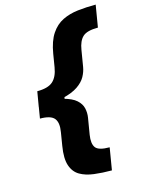

<svg xmlns="http://www.w3.org/2000/svg" viewBox="-133 -848 788 1061"><g transform="rotate(-15 261.0 -317.0)"><path d="M71.8 -305.7 86.4 -391.6Q147.9 -391.6 176 -416.3Q204.1 -440.9 212.9 -494.6L225.1 -568.8Q236.8 -639.2 264.2 -679.9Q291.5 -720.7 331.1 -740Q370.6 -759.3 419.2 -764.9Q467.8 -770.5 522 -770.5L501 -644.5Q438.5 -644.5 413.8 -621.8Q389.2 -599.1 381.3 -549.3L365.7 -455.6Q361.3 -428.7 346.7 -402.1Q332 -375.5 300.3 -353.8Q268.6 -332 213.4 -318.8Q158.2 -305.7 71.8 -305.7ZM371.6 137.7Q317.4 137.7 270.5 131.8Q223.6 126 190.7 106.9Q157.7 87.9 143.8 46.9Q129.9 5.9 141.6 -64L153.8 -138.7Q163.1 -191.9 143.1 -216.8Q123 -241.7 61.5 -241.7L75.7 -327.6Q161.6 -327.6 212.6 -314.5Q263.7 -301.3 287.8 -279.5Q312 -257.8 317.9 -231Q323.7 -204.1 319.3 -177.7L303.7 -84Q295.9 -34.2 313 -11.5Q330.1 11.2 392.6 11.2ZM61.5 -241.7 86.4 -391.6H234.9L209.5 -241.7Z"/></g></svg>

Font: Inter 17pt ExtraBold
Style: Italic
Weight: 800
Italic angle: -9.3988°
Version: Version 4.001;git-66647c0bb